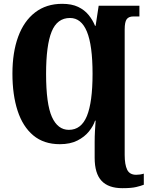

<svg xmlns="http://www.w3.org/2000/svg" viewBox="-20 -744 772 1004"><path d="M620 240Q547 240 511 201.5Q475 163 475 81V0Q475 -31 476.5 -58Q478 -85 480 -113H477Q468 -85 445 -56.5Q422 -28 384.5 -9Q347 10 293 10Q209 10 154 -36Q99 -82 72 -165Q45 -248 45 -359Q45 -470 75 -552Q105 -634 163.5 -679Q222 -724 305 -724Q355 -724 388.5 -708Q422 -692 443.5 -665.5Q465 -639 477 -609H480L496 -714H709V-658H678Q653 -658 642.5 -643.5Q632 -629 632 -590V66Q632 117 645 143.5Q658 170 692 170Q713 170 732 164V222Q717 228 692 234Q667 240 620 240ZM340 -65Q405 -65 434.5 -137.5Q464 -210 464 -358Q464 -507 434.5 -578.5Q405 -650 346 -650Q279 -650 250 -578.5Q221 -507 221 -358Q221 -200 251.5 -132.5Q282 -65 340 -65Z"/></svg>

Font: Noto Serif ExtraCondensed Black
Style: Regular
Weight: 900
Width: 2
Designer: Monotype Design Team
Foundry: Monotype Imaging Inc.
Version: Version 2.015; ttfautohint (v1.8.4.7-5d5b)